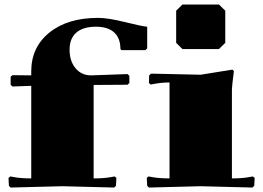

<svg xmlns="http://www.w3.org/2000/svg" viewBox="-20 -840 1180 861"><path d="M740.2 -470.2Q705.6 -470.2 671.9 -463.9L655.8 -460.9L647.9 -467.8L648.9 -502L657.2 -509.8L879.9 -504.9L1022 -527.8L1028.8 -521Q1020 -450.7 1020 -439.9V-40Q1066.9 -40 1098.1 -45.9L1113.8 -48.8L1122.1 -42L1120.1 -6.8L1111.8 1L879.9 -4.9L647.9 1L640.1 -6.8L638.2 -42L646 -48.8L662.1 -45.9Q693.4 -40 740.2 -40ZM770 -792 797.9 -819.8H961.9L990.2 -792V-647.9L961.9 -620.1H797.9L770 -647.9ZM560.1 -467.8 551.8 -460 399.9 -459V-40Q446.8 -40 478 -45.9L494.1 -48.8L502 -42L500 -6.8L492.2 1L259.8 -4.9L27.8 1L20 -6.8L18.1 -42L25.9 -48.8L42 -45.9Q73.2 -40 120.1 -40V-455.1L36.1 -452.1L27.8 -460V-496.1L36.1 -502.9L120.1 -502V-520Q120.1 -628.4 201.7 -694.1Q283.2 -759.8 419.9 -759.8Q464.8 -759.8 541.5 -740.7Q618.2 -721.7 640.1 -720.2V-623L631.8 -615.2H524.9L520 -620.1Q520 -668.9 491.9 -694.6Q463.9 -720.2 410.2 -720.2Q352.5 -720.2 322.3 -693.8Q292 -667.5 292 -617.2Q292 -566.4 318.6 -534.2Q345.2 -502 388.2 -502L551.8 -507.8L560.1 -500Z"/></svg>

Font: Yokawerad
Style: Regular
Weight: 500
Designer: gluk
Foundry: gluk
Version: Version 0.79